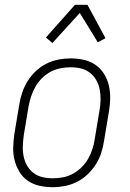

<svg xmlns="http://www.w3.org/2000/svg" viewBox="-20 -771 540 799"><path d="M199 8Q171 8 144 2Q117 -4 95.5 -19Q74 -34 60.5 -56.5Q47 -79 40.5 -105Q34 -131 35 -159Q36 -187 40 -215L60 -335Q64 -361 72.5 -386Q81 -411 95 -433.5Q109 -456 129 -475Q149 -494 173 -506Q197 -518 223 -523Q249 -528 274 -528Q302 -528 329 -522Q356 -516 377.5 -501Q399 -486 413 -463.5Q427 -441 433 -415Q439 -389 438.5 -361Q438 -333 433 -305L413 -185Q409 -159 401 -134Q393 -109 378.5 -86.5Q364 -64 344 -45Q324 -26 300 -14Q276 -2 250 3Q224 8 199 8ZM200 -29Q220 -29 241.5 -33Q263 -37 282.5 -47.5Q302 -58 318.5 -74Q335 -90 346 -109Q357 -128 364 -149Q371 -170 374 -191L394 -311Q398 -333 398.5 -355Q399 -377 395 -398Q391 -419 381 -437Q371 -455 354.5 -468Q338 -481 317.5 -486Q297 -491 274 -491Q254 -491 232.5 -487Q211 -483 191 -472.5Q171 -462 155 -446Q139 -430 128 -411Q117 -392 110 -371Q103 -350 99 -329L79 -209Q76 -187 75 -165Q74 -143 78 -122Q82 -101 92 -83Q102 -65 118.5 -52Q135 -39 156 -34Q177 -29 200 -29ZM198 -592 171 -615 292 -751H344L419 -612L387 -595L312 -717Z"/></svg>

Font: Iosevka Extralight Oblique
Style: Regular
Weight: 200
Italic angle: -9°
Monospace: yes
Designer: Belleve Invis
Foundry: Belleve Invis
Version: Version 32.5.0; ttfautohint (v1.8.4)